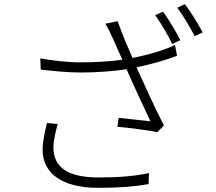

<svg xmlns="http://www.w3.org/2000/svg" viewBox="-20 -871 1040 924"><path d="M206 -279C197 -244 185 -188 185 -151C185 -36 279 33 454 33C557 33 634 26 695 15L697 -38C630 -24 559 -17 455 -17C304 -17 237 -67 237 -163C237 -192 249 -245 258 -274ZM822 -655C769 -628 691 -607 618 -592C593 -649 575 -689 546 -769L487 -757C500 -735 509 -718 525 -682C541 -644 554 -617 569 -584C505 -574 431 -571 365 -571C300 -571 231 -580 174 -590L176 -536C231 -530 303 -522 368 -522C446 -522 526 -528 589 -538C620 -466 674 -351 704 -287C669 -291 591 -300 551 -304L545 -261C603 -256 701 -243 737 -235L769 -267C726 -350 671 -472 637 -547C707 -562 782 -582 832 -603ZM727 -798C754 -760 790 -700 809 -659L848 -678C827 -720 790 -779 765 -815ZM833 -834C861 -797 894 -741 917 -697L955 -715C936 -753 897 -815 870 -851Z"/></svg>

Font: Noto Sans CJK Light
Style: Regular
Weight: 300
Designer: Ryoko NISHIZUKA (kana & ideographs); Paul D. Hunt (Latin, Greek & Cyrillic); Wenlong ZHANG (bopomofo); Sandoll Communica
Foundry: Adobe Systems Incorporated
Version: Version 1.000;PS 1;hotconv 1.0.78;makeotf.lib2.5.61930